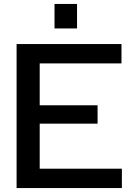

<svg xmlns="http://www.w3.org/2000/svg" viewBox="-20 -952 676 972"><path d="M64 0V-729H595V-631H181V-98H597V0ZM165 -326V-419H474V-326ZM256 -808V-932H370V-808Z"/></svg>

Font: Hubot Sans Medium
Style: Regular
Weight: 500
Designer: Deni Anggara
Foundry: GitHub, Inc., Subsidiary of Microsoft Corporation
Version: Version 2.000